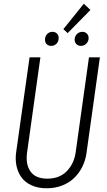

<svg xmlns="http://www.w3.org/2000/svg" viewBox="-20 -990 570 1021"><path d="M425.8 -970.2 460.9 -937 339.8 -814 316.9 -835ZM252 -746.1Q237.3 -746.1 228.3 -755.1Q219.2 -764.2 219.2 -778.8Q219.2 -796.9 230.7 -808.8Q242.2 -820.8 258.8 -820.8Q273.4 -820.8 282.7 -811.8Q292 -802.7 292 -788.1Q292 -769.5 280.8 -757.8Q269.5 -746.1 252 -746.1ZM410.2 -746.1Q395.5 -746.1 386.2 -755.4Q377 -764.6 377 -778.8Q377 -796.9 388.9 -808.8Q400.9 -820.8 418 -820.8Q432.1 -820.8 441.7 -811.5Q451.2 -802.2 451.2 -788.1Q451.2 -770 439.2 -758.1Q427.2 -746.1 410.2 -746.1ZM511.2 -685.1 439.9 -175.8Q434.6 -137.7 418.2 -104.2Q401.9 -70.8 375.7 -44.9Q349.6 -19 311.5 -3.9Q273.4 11.2 228 11.2Q182.1 11.2 147.5 -4.6Q112.8 -20.5 93.8 -47.4Q74.7 -74.2 67.6 -108.2Q60.5 -142.1 65.9 -180.2L137.2 -685.1H194.8L124 -179.2Q115.2 -117.2 141.8 -78.6Q168.5 -40 231.9 -40Q297.4 -40 336.2 -80.8Q375 -121.6 382.8 -183.1L453.1 -685.1Z"/></svg>

Font: Fira Sans Compressed Light
Style: Italic
Weight: 300
Width: 3
Italic angle: -8°
Designer: Carrois Corporate & Edenspiekermann AG
Foundry: Carrois Corporate GbR & Edenspiekermann AG
Version: Version 4.203;PS 004.203;hotconv 1.0.88;makeotf.lib2.5.64775